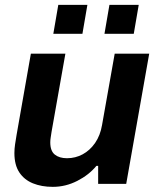

<svg xmlns="http://www.w3.org/2000/svg" viewBox="-20 -743 641 776"><path d="M193.2 12.2Q148.3 12.2 113.1 -2Q77.9 -16.3 58.1 -46.2Q38.2 -76.2 38.2 -124.3Q38.2 -141.4 40.9 -159.6Q43.6 -177.8 47.1 -198.3L104.8 -526.2H244.3L188.3 -209.8Q186.5 -197.7 184.9 -187.4Q183.2 -177 183.2 -167.3Q183.2 -132.9 201.5 -118.2Q219.8 -103.5 250.9 -103.5Q284.7 -103.5 314.1 -119.3Q343.5 -135.1 364.5 -165.4Q385.4 -195.8 392.5 -238.1L443.6 -526.2H583.1L490.1 0.2H376.7V-72.7H369.7Q339.7 -36.1 292.5 -12Q245.4 12.2 193.2 12.2ZM195.5 -606.3 215.6 -723.4H333.2L313.1 -606.3ZM402.2 -606.3 422.3 -723.4H540.7L520.6 -606.3Z"/></svg>

Font: Archivo Variable SemiBold
Style: Italic
Weight: 600
Italic angle: -10°
Designer: Hector Gatti
Foundry: Omnibus-Type
Version: Version 2.001